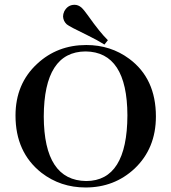

<svg xmlns="http://www.w3.org/2000/svg" viewBox="-20 -787 728 816"><path d="M346.7 -595.7Q223.6 -595.7 137.7 -515.6Q45.9 -430.7 45.9 -295.9Q45.9 -139.6 156.2 -52.7Q237.3 9.8 343.8 9.8Q465.8 9.8 551.8 -70.3Q642.6 -156.2 642.6 -292Q642.6 -453.1 529.3 -537.1Q450.2 -595.7 346.7 -595.7ZM346.7 -17.6Q167 -19.5 166 -292Q167 -567.4 343.8 -568.4Q520.5 -566.4 521.5 -296.9Q520.5 -18.6 346.7 -17.6ZM438.5 -616.2Q405.3 -648.4 355.5 -718.8Q336.9 -745.1 326.2 -754.9Q312.5 -766.6 296.9 -766.6Q267.6 -766.6 252.9 -738.3Q248 -727.5 248 -716.8Q249 -697.3 263.7 -683.6Q275.4 -673.8 348.6 -638.7Q394.5 -616.2 423.8 -597.7Z"/></svg>

Font: Abhaya Libre SemiBold
Style: Regular
Weight: 600
Designer: Pushpananda Ekanayake, Sol Matas, Pathum Egodawatta
Foundry: Mooniak
Version: Version 1.050 ; ttfautohint (v1.6)